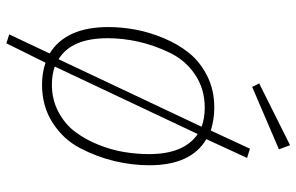

<svg xmlns="http://www.w3.org/2000/svg" viewBox="-184 -625 931 603"><g transform="rotate(90 281.5 -323.5)"><path d="M449 -734 253 -650 242 -672 436 -769ZM417 -506Q499 -458 499 -327Q499 -273 486 -218Q473 -163 445.5 -110Q418 -57 366 -23.5Q314 10 246 10Q208 10 177 -1L116 122L88 113L148 -14Q65 -65 65 -198Q65 -240 73 -283.5Q81 -327 100 -372.5Q119 -418 147 -452.5Q175 -487 219 -509Q263 -531 318 -531Q355 -531 390 -520L447 -643L476 -634ZM100 -196Q100 -82 166 -42L378 -491Q352 -501 318 -501Q259 -501 214 -470.5Q169 -440 145.5 -391Q122 -342 111 -293Q100 -244 100 -196ZM246 -21Q293 -21 331.5 -41.5Q370 -62 394 -94Q418 -126 434.5 -167Q451 -208 457.5 -248Q464 -288 464 -326Q464 -436 401 -479L189 -30Q214 -21 246 -21Z"/></g></svg>

Font: Fira Sans UltraLight
Style: Italic
Weight: 200
Italic angle: -8°
Designer: Carrois Corporate & Edenspiekermann AG
Foundry: Carrois Corporate GbR & Edenspiekermann AG
Version: Version 4.203;PS 004.203;hotconv 1.0.88;makeotf.lib2.5.64775